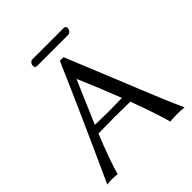

<svg xmlns="http://www.w3.org/2000/svg" viewBox="-209 -907 1048 1048"><g transform="rotate(-45 314.5 -383.5)"><path d="M443.8 -726.1H200.2Q188 -727.5 187 -741.2Q187 -758.3 201.2 -767.6Q205.6 -770 209 -770H454.1Q466.8 -768.6 467.8 -755.9Q467.8 -737.8 452.6 -728.5Q447.8 -726.6 443.8 -726.1ZM407.2 -275.4Q360.8 -396 306.2 -522H304.2L198.7 -275.9Q211.9 -275.9 242.2 -274.9Q285.6 -273.9 303.2 -273.9Q346.2 -273.9 407.2 -275.4ZM179.2 -228.5Q118.2 -78.1 96.2 2.9Q83.5 0 50.8 0Q27.3 0.5 16.1 2.9Q186.5 -370.1 311 -658.2H338.9Q374 -574.2 455.6 -373Q582 -59.6 612.8 2.9Q594.7 0 553.2 0Q520 0 502.9 2.9Q478 -86.4 425.3 -228.5Q354 -230 308.1 -230Q251 -230 179.2 -228.5Z"/></g></svg>

Font: Linux Biolinum Capitals O
Style: Small Caps
Weight: 400
Designer: Philipp H. Poll
Foundry: Philipp H. Poll
Version: Version 1.0.4